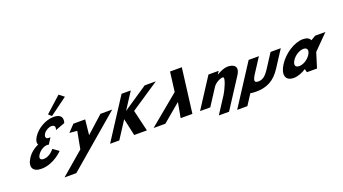

<svg xmlns="http://www.w3.org/2000/svg" viewBox="-85 -1953 5589 3127"><g transform="rotate(-20 2710.0 -390.0)"><path d="M715.5 -796.2 767.8 -749.1 1072.7 -973 985.9 -1040.2ZM750 -511.8C750 -511.8 790 -598.5 701.6 -598.5C656.6 -598.5 594 -566.2 564.8 -521.2C531.8 -470.2 549.2 -432.8 591.7 -432.8H626.6L558.8 -328.2C558.8 -328.2 548.5 -333.3 531.5 -333.3C475.4 -333.3 402.9 -290.8 363.8 -230.5C325.2 -171 346.3 -137.8 404.9 -137.8C510.3 -137.8 589 -244.9 589 -244.9L690.1 -172.7C690.1 -172.7 530.8 -0.1 314.9 -0.1C164.4 -0.1 117 -96.2 204 -230.5C251.9 -304.4 321.4 -358 397.3 -391.1C378.3 -420.9 383.1 -465.1 420.6 -522.9C497.7 -641.9 649.6 -726.9 783.1 -726.9C979.4 -726.9 915.5 -573 915.5 -573Z M1521.4 -513 1229 -250 1256.4 -513H1052.4L939.1 -394L1071.9 -382L1014.9 -80L617.7 260H821.7L1725.4 -513Z M2140.2 -0.9 2052.8 -369.8 2550.3 -702.1H2356.5L1930.4 -415.7L2115.9 -702.1H1956.1L1501.9 -0.9H1661.7L1854.4 -298.4L1920.1 -0.9Z M2724.5 0 2772.9 -263 2459.5 0H2255.5L2779 -433L2822.2 -773H3026.2L2928.5 0Z M3061 0H3238L3425.8 -290C3458.9 -341 3542.6 -390 3595.6 -390C3652.6 -390 3545.1 -170 3512.1 -119L3324.2 171H3501.2L3830.9 -338C3923.6 -481 3823 -528 3729 -528C3673 -528 3603.2 -499 3537.3 -459H3535.3L3570.3 -513H3393.3Z M4267.8 -513H4089.8L3635.7 188H3812.7L3930.2 6.6C3956.5 12.3 3988.7 15 4026.8 15C4218.8 15 4349.5 -54 4460.9 -226L4646.8 -513H4469.8L4311.7 -269C4246.3 -168 4194.1 -129 4120.1 -129C4046.1 -129 4044.3 -168 4109.7 -269Z M4601.8 -256C4504.7 -106 4531.3 15 4681.3 15C4751.3 15 4831.4 -16 4896.6 -58H4898.6L4913 0H5088L5168.1 -258L5420.3 -513H5243.3L5159.5 -464C5144.1 -505 5102 -528 5033 -528C4883 -528 4699 -406 4601.8 -256ZM4789.8 -256C4835.8 -327 4921.2 -377 4988.2 -377C5054.2 -377 5074.8 -327 5028.8 -256C4983.5 -186 4901.1 -136 4832.1 -136C4760.1 -136 4744.5 -186 4789.8 -256Z"/></g></svg>

Font: Hussar
Style: BdWodka
Weight: 700
Foundry: Cannot Into Space Fonts
Version: Version 2.00